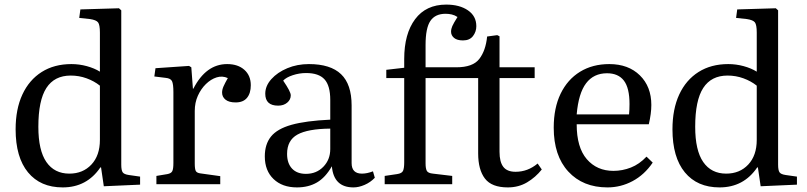

<svg xmlns="http://www.w3.org/2000/svg" viewBox="-20 -802 3515 836"><path d="M253 14Q156 14 102 -51.5Q48 -117 48 -239Q48 -327 77.5 -390.5Q107 -454 161.5 -488.5Q216 -523 291 -523Q325 -523 358 -514Q391 -505 415 -490V-660Q415 -694 407 -704.5Q399 -715 372 -719L325 -724L330 -761L498 -766L508 -757V-85Q508 -61 514 -52Q520 -43 541 -40L590 -33V2L432 9L420 -73H417Q358 14 253 14ZM282 -46Q341 -46 378 -85.5Q415 -125 415 -193V-429Q390 -449 357 -461Q324 -473 288 -473Q217 -473 182 -419Q147 -365 147 -250Q147 -147 182 -96.5Q217 -46 282 -46Z M661 0V-36L709 -44Q725 -47 730 -56.5Q735 -66 735 -92V-401Q735 -436 729 -448.5Q723 -461 701 -463L652 -469L657 -505L803 -515L813 -509L820 -416H822Q877 -523 969 -523Q1016 -523 1044 -498Q1072 -473 1072 -431Q1072 -396 1055.5 -376Q1039 -356 1006 -356Q977 -356 962 -368Q947 -380 947 -399Q947 -412 953.5 -426.5Q960 -441 972 -462Q948 -473 923 -465Q898 -457 876.5 -436Q855 -415 841.5 -385Q828 -355 828 -319V-90Q828 -66 832.5 -57.5Q837 -49 853 -47L939 -35V0Z M1273 14Q1209 14 1171 -22.5Q1133 -59 1133 -121Q1133 -174 1160 -207.5Q1187 -241 1249 -258.5Q1311 -276 1418 -281V-367Q1418 -429 1393 -456.5Q1368 -484 1313 -484Q1283 -484 1254.5 -474.5Q1226 -465 1213 -451Q1230 -426 1238 -410.5Q1246 -395 1246 -387Q1246 -368 1230.5 -355Q1215 -342 1191 -342Q1135 -342 1135 -394Q1135 -428 1161.5 -457.5Q1188 -487 1231 -505Q1274 -523 1325 -523Q1419 -523 1465 -479Q1511 -435 1511 -343V-92Q1511 -46 1556 -46Q1578 -46 1604 -56L1612 -28Q1593 -8 1567.5 3Q1542 14 1519 14Q1433 14 1425 -78Q1397 -29 1360 -7.5Q1323 14 1273 14ZM1312 -45Q1358 -45 1388 -76Q1418 -107 1418 -153V-242Q1320 -241 1275 -216Q1230 -191 1230 -132Q1230 -91 1251.5 -68Q1273 -45 1312 -45Z M1655 0V-36L1709 -44Q1730 -47 1735 -58.5Q1740 -70 1740 -95V-462H1662V-498L1740 -507V-545Q1740 -655 1787.5 -718.5Q1835 -782 1923 -782Q1981 -782 2017.5 -757Q2054 -732 2054 -688Q2054 -664 2039.5 -645Q2025 -626 1996 -626Q1970 -626 1957 -637Q1944 -648 1944 -664Q1944 -676 1949.5 -688.5Q1955 -701 1972 -728Q1960 -736 1947 -739Q1934 -742 1920 -742Q1875 -742 1854 -711Q1833 -680 1833 -606V-509H1967Q2039 -509 2067 -545.5Q2095 -582 2101 -643L2145 -649L2155 -644V-509H2308V-462H2155V-141Q2155 -97 2171.5 -75.5Q2188 -54 2225 -54Q2278 -54 2321 -90L2339 -64Q2312 -30 2275 -8Q2238 14 2191 14Q2121 14 2091.5 -24.5Q2062 -63 2062 -134V-462H1833V-91Q1833 -68 1838.5 -58Q1844 -48 1865 -46L1949 -36V0Z M2625 14Q2518 14 2454.5 -55Q2391 -124 2391 -246Q2391 -332 2421 -394Q2451 -456 2505.5 -489.5Q2560 -523 2633 -523Q2716 -523 2766 -474Q2816 -425 2816 -345Q2816 -308 2805 -261H2491Q2491 -160 2535 -109Q2579 -58 2651 -58Q2690 -58 2727 -72.5Q2764 -87 2795 -120L2822 -94Q2786 -41 2734.5 -13.5Q2683 14 2625 14ZM2491 -304H2719Q2721 -324 2721 -349Q2721 -419 2696.5 -451Q2672 -483 2623 -483Q2565 -483 2532 -439.5Q2499 -396 2491 -304Z M3113 14Q3016 14 2962 -51.5Q2908 -117 2908 -239Q2908 -327 2937.5 -390.5Q2967 -454 3021.5 -488.5Q3076 -523 3151 -523Q3185 -523 3218 -514Q3251 -505 3275 -490V-660Q3275 -694 3267 -704.5Q3259 -715 3232 -719L3185 -724L3190 -761L3358 -766L3368 -757V-85Q3368 -61 3374 -52Q3380 -43 3401 -40L3450 -33V2L3292 9L3280 -73H3277Q3218 14 3113 14ZM3142 -46Q3201 -46 3238 -85.5Q3275 -125 3275 -193V-429Q3250 -449 3217 -461Q3184 -473 3148 -473Q3077 -473 3042 -419Q3007 -365 3007 -250Q3007 -147 3042 -96.5Q3077 -46 3142 -46Z"/></svg>

Font: Literata 36pt
Style: Regular
Weight: 400
Designer: Latin by Veronika Burian and Jose Scaglione. Greek by Irene Vlachou. Cyrillic by Vera Evstafieva.
Foundry: TypeTogether
Version: Version 3.002